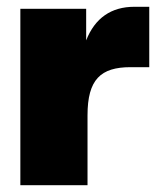

<svg xmlns="http://www.w3.org/2000/svg" viewBox="-20 -546 482 566"><path d="M40 0H238V-206C238 -312 277 -348 365 -348H420V-526H376C308 -526 260 -493 234 -427V-520H40Z"/></svg>

Font: Aspekta 950
Style: Regular
Weight: 950
Designer: Ivo Dolenc
Version: Version 2.000